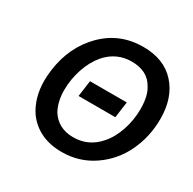

<svg xmlns="http://www.w3.org/2000/svg" viewBox="-159 -883 1066 1058"><g transform="rotate(30 374.0 -353.5)"><path d="M521 -304 535 -406H301L287 -304ZM374 -92Q279 -92 231 -167Q202 -222 202 -292Q202 -361 224 -427.5Q246 -494 286 -541Q351 -615 447 -615Q549 -615 590 -540Q619 -495 619 -411Q619 -342 596.5 -275.5Q574 -209 536 -167Q472 -92 374 -92ZM360 10Q471 10 559.5 -50.5Q648 -111 694.5 -208.5Q741 -306 741 -420Q741 -555 667.5 -636Q594 -717 462 -717Q313 -717 210.5 -614.5Q108 -512 86 -353Q81 -313 81 -284Q81 -172 136 -93Q214 10 360 10Z"/></g></svg>

Font: Brisa Sans Medium
Style: Italic
Weight: 600
Italic angle: -8°
Designer: Dalton Maag Ltd
Foundry: Dalton Maag Ltd
Version: Version 1.101;July 10, 2019;FontCreator 11.5.0.2425 64-bit